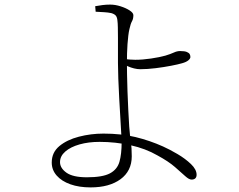

<svg xmlns="http://www.w3.org/2000/svg" viewBox="-20 -784 1040 835"><path d="M396 -733 394 -757Q410 -760 426 -762Q442 -764 459 -764Q481 -764 504.5 -756.5Q528 -749 544 -738.5Q560 -728 560 -718Q560 -702 554 -691.5Q548 -681 543 -658Q540 -646 538 -629Q536 -612 534.5 -592Q533 -572 532.5 -551.5Q532 -531 532 -511Q532 -494 532.5 -460.5Q533 -427 534.5 -385.5Q536 -344 538 -304Q540 -264 542 -233Q545 -195 549 -168.5Q553 -142 553 -104Q553 -72 540.5 -47Q528 -22 504 -4.5Q480 13 447.5 22Q415 31 374 31Q324 31 286 17.5Q248 4 226.5 -20.5Q205 -45 205 -77Q205 -121 238 -148.5Q271 -176 323 -189.5Q375 -203 430 -203Q507 -203 569 -188Q631 -173 689 -147Q718 -134 752 -114Q786 -94 810.5 -70.5Q835 -47 835 -24Q835 -14 829.5 -8.5Q824 -3 813 -3Q802 -3 785.5 -18Q769 -33 741 -57.5Q713 -82 665 -108Q613 -138 547.5 -152.5Q482 -167 413 -167Q365 -167 326 -156Q287 -145 264 -125Q241 -105 241 -79Q241 -53 269 -33Q297 -13 358 -13Q426 -13 458 -30Q490 -47 499.5 -80.5Q509 -114 509 -165Q509 -171 507.5 -199.5Q506 -228 503.5 -269Q501 -310 498.5 -355.5Q496 -401 494.5 -442Q493 -483 493 -510Q493 -536 493 -565Q493 -594 493 -620Q493 -646 492.5 -665.5Q492 -685 491 -691Q490 -708 484 -715.5Q478 -723 464 -727Q450 -730 432.5 -731Q415 -732 396 -733ZM515 -528Q529 -526 544.5 -525Q560 -524 568 -524Q600 -524 637 -529.5Q674 -535 699 -542Q722 -549 736 -555.5Q750 -562 763 -562Q783 -562 792.5 -558Q802 -554 805 -548.5Q808 -543 808 -536Q808 -529 799 -521.5Q790 -514 772 -509Q755 -504 724 -498Q693 -492 657 -487.5Q621 -483 590 -483Q577 -483 563 -486.5Q549 -490 536.5 -495.5Q524 -501 515 -506Z"/></svg>

Font: Noto Serif KR
Style: Regular
Weight: 200
Designer: Ryoko NISHIZUKA 西塚涼子 (kana & ideographs); Frank Grießhammer (Latin, Greek & Cyrillic); Wenlong ZHANG 张文龙 (bopomofo); San
Foundry: Adobe
Version: Version 2.001;hotconv 1.1.0;makeotfexe 2.6.0